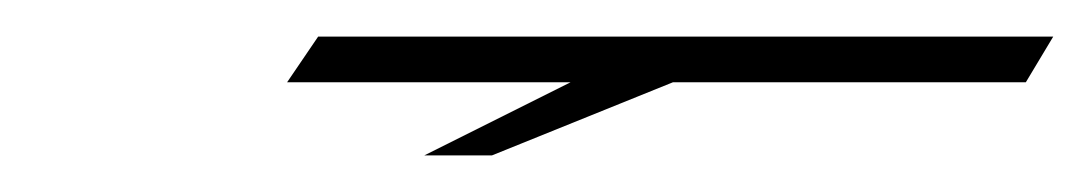

<svg xmlns="http://www.w3.org/2000/svg" viewBox="-20 -102 596 105"><path d="M137 -57 154 -82H556L541 -57H348L249 -17H212L292 -57Z"/></svg>

Font: Coval
Style: ExtraLight Italic
Weight: 200
Foundry: Context Ltd
Version: Version 001.000